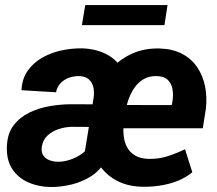

<svg xmlns="http://www.w3.org/2000/svg" viewBox="-20 -730 859 760"><path d="M309.1 -88.4 351.1 -346.7Q353.5 -368.2 349.1 -386.2Q344.7 -404.3 331.5 -416Q318.4 -427.7 294.4 -428.7Q272.9 -429.2 253.4 -422.4Q233.9 -415.5 220 -401.1Q206.1 -386.7 201.7 -364.7L64.9 -373Q67.4 -418.5 89.8 -450.2Q112.3 -481.9 147.2 -501.7Q182.1 -521.5 222.9 -530.3Q263.7 -539.1 303.7 -538.6Q361.8 -537.1 404.5 -513.7Q447.3 -490.2 469 -447.3Q490.7 -404.3 484.4 -344.2L444.8 -105.5ZM369.6 -316.9 355 -227.5 263.7 -228Q239.3 -227.5 213.6 -219.5Q188 -211.4 168.9 -194.3Q149.9 -177.2 145.5 -149.4Q142.6 -127.9 151.1 -115Q159.7 -102.1 175.5 -95.9Q191.4 -89.8 210 -89.8Q227.5 -89.4 248 -95Q268.6 -100.6 287.8 -111.1Q307.1 -121.6 321.3 -136.2Q335.4 -150.9 340.8 -168.9L397 -93.8Q377 -55.7 341.1 -32.7Q305.2 -9.8 262.5 0.5Q219.7 10.7 179.2 10.3Q130.4 9.3 90.1 -9Q49.8 -27.3 27.3 -63Q4.9 -98.6 7.3 -151.4Q9.3 -201.7 33.9 -233.9Q58.6 -266.1 96.4 -284.4Q134.3 -302.7 178.2 -310.1Q222.2 -317.4 263.2 -317.4ZM546.9 9.3Q492.2 8.8 450.7 -10.7Q409.2 -30.3 382.3 -64.5Q355.5 -98.6 344 -143.8Q332.5 -189 337.4 -241.7L341.8 -274.9Q348.1 -329.6 369.4 -377.9Q390.6 -426.3 425 -462.6Q459.5 -499 506.6 -519.3Q553.7 -539.6 611.8 -538.1Q663.1 -536.6 700.2 -517.3Q737.3 -498 760 -464.8Q782.7 -431.6 791.5 -389.4Q800.3 -347.2 794.9 -299.3L782.7 -222.2H389.2L405.8 -314.5L659.7 -314L662.6 -328.6Q666.5 -352.5 663.1 -375Q659.7 -397.5 645.3 -412.6Q630.9 -427.7 603 -428.7Q571.3 -430.2 548.3 -416.5Q525.4 -402.8 510.3 -379.9Q495.1 -356.9 486.3 -329.1Q477.5 -301.3 474.1 -274.9L469.7 -241.7Q466.8 -213.9 470 -189Q473.1 -164.1 484.4 -144.8Q495.6 -125.5 515.9 -113.8Q536.1 -102.1 567.4 -101.1Q606.9 -100.1 642.3 -111.3Q677.7 -122.6 712.4 -139.2L741.2 -48.3Q715.8 -26.9 682.9 -13.9Q649.9 -1 614.7 4.4Q579.6 9.8 546.9 9.3ZM643.1 -710 630.9 -630.4H304.2L317.4 -710Z"/></svg>

Font: Roboto
Style: Bold Italic
Weight: 700
Italic angle: -12°
Designer: Christian Robertson
Foundry: Google
Version: Version 3.0